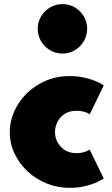

<svg xmlns="http://www.w3.org/2000/svg" viewBox="-20 -898 545 934"><path d="M319.5 16Q369 16 413.8 2.2Q458.5 -11.5 484.5 -30L416.5 -170Q407 -163.5 390.2 -158.2Q373.5 -153 353.5 -153Q304.5 -153 276 -184Q247.5 -215 247.5 -256Q247.5 -278 258.2 -302Q269 -326 292.2 -342.5Q315.5 -359 352.5 -359Q391.5 -359 416.5 -342L484.5 -482Q459.5 -501 413.5 -514.5Q367.5 -528 318.5 -528Q256 -528 202.8 -505.2Q149.5 -482.5 110.2 -443.8Q71 -405 49.2 -356.2Q27.5 -307.5 27.5 -255.5Q27.5 -200 50.8 -150.8Q74 -101.5 114.5 -64Q155 -26.5 207.8 -5.2Q260.5 16 319.5 16ZM284 -637.5Q317 -637.5 344.2 -653.8Q371.5 -670 387.8 -697.5Q404 -725 404 -758Q404 -791 387.8 -818.2Q371.5 -845.5 344.2 -861.8Q317 -878 284 -878Q251 -878 223.5 -861.8Q196 -845.5 179.8 -818.2Q163.5 -791 163.5 -758Q163.5 -725 179.8 -697.5Q196 -670 223.5 -653.8Q251 -637.5 284 -637.5Z"/></svg>

Font: Spartan Black
Style: Regular
Weight: 900
Designer: Matt Bailey, Mirko Velimirovic
Foundry: Matt Bailey
Version: Version 1.003; ttfautohint (v1.8.3)